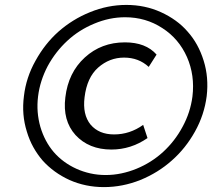

<svg xmlns="http://www.w3.org/2000/svg" viewBox="-20 -744 884 776"><path d="M399.9 12.2Q325.7 12.2 260.7 -16.6Q196.8 -45.9 152.3 -95.2Q130.9 -120.1 114.7 -149.2Q98.6 -178.2 88.4 -212.4Q66.9 -280.8 76.7 -355.5Q85.4 -430.7 123.5 -498.5Q161.1 -566.9 216.3 -616.2Q244.6 -641.1 276.1 -660.6Q307.6 -680.2 343.8 -694.8Q415.5 -724.1 490.7 -724.1Q565.9 -724.1 630.4 -694.8Q662.6 -680.2 689.7 -660.6Q716.8 -641.1 738.3 -616.2Q781.7 -567.9 803.2 -498.5Q824.2 -431.2 815.4 -355.5Q805.7 -279.8 768.1 -212.4Q749 -178.2 725.8 -149.2Q702.6 -120.1 674.3 -95.2Q619.1 -45.9 547.4 -16.6Q475.1 12.2 399.9 12.2ZM407.2 -36.6Q439 -36.6 470.5 -43.2Q502 -49.8 531.7 -62Q561.5 -74.2 588.6 -91.3Q615.7 -108.4 639.2 -129.9Q687 -173.8 717.8 -231.4Q749.5 -289.6 757.8 -354Q768.1 -439.5 735.8 -513.2Q702.6 -587.9 636.2 -630.4Q569.3 -674.3 485.4 -674.3Q422.4 -674.3 360.8 -648.4Q299.3 -623 252 -579.1Q204.6 -535.2 172.9 -477.1Q157.2 -447.3 147.5 -416.7Q137.7 -386.2 133.8 -354Q129.9 -321.8 132.3 -291.3Q134.8 -260.7 143.1 -231.4Q160.6 -172.4 196.8 -129.9Q215.3 -108.4 238.5 -91.3Q261.7 -74.2 288.6 -62Q315.4 -49.8 345.2 -43.2Q375 -36.6 407.2 -36.6ZM430.2 -139.6Q339.4 -139.6 285.2 -198.2Q232.4 -256.8 244.1 -350.6Q255.9 -450.7 322.8 -511.7Q389.6 -572.8 484.9 -572.8Q569.3 -572.8 612.8 -523.4L581.1 -473.6Q540.5 -511.2 481.4 -511.2Q422.4 -511.2 376.5 -470.7Q331.5 -430.7 321.8 -351.1Q313 -280.8 346.2 -240.2Q379.9 -200.7 440.9 -200.7Q504.9 -200.7 558.6 -239.3L576.2 -186Q509.3 -139.6 430.2 -139.6Z"/></svg>

Font: Ride
Style: Italic
Weight: 400
Version: Version 3.000